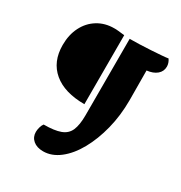

<svg xmlns="http://www.w3.org/2000/svg" viewBox="-165 -706 888 940"><g transform="rotate(30 278.5 -235.5)"><path d="M212 115Q176 115 155 97Q134 79 134 50Q134 38 138 23.5Q142 9 149 0Q209 0 243 -12.5Q277 -25 290.5 -56Q304 -87 304 -142V-574Q327 -574 358 -575Q389 -576 421.5 -578Q454 -580 480 -582Q506 -584 517 -586Q530 -567 530 -547Q530 -520 509.5 -502.5Q489 -485 453 -481L454 -314Q454 -227 434.5 -150Q415 -73 381.5 -13Q348 47 304 81Q260 115 212 115ZM272 -186Q159 -186 97 -238Q35 -290 35 -384Q35 -442 57.5 -486.5Q80 -531 120.5 -556Q161 -581 213 -581Q220 -581 223 -581Q226 -581 235.5 -580Q245 -579 272 -576Z"/></g></svg>

Font: Petrona ExtraBold
Style: Regular
Weight: 800
Designer: Ringo R. Seeber
Foundry: Ringo R. Seeber
Version: Version 2.001; ttfautohint (v1.8.3)